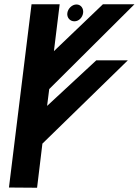

<svg xmlns="http://www.w3.org/2000/svg" viewBox="-20 -881 651 901"><path d="M22 -1 154 0 179 -207 580 -598H432L201 -384L211 -463L611 -861H463L233 -641L260 -861H128ZM296 -820C293 -799 308 -781 329 -781C350 -781 367 -799 370 -820C373 -841 360 -860 339 -860C318 -860 299 -841 296 -820Z"/></svg>

Font: Ny Stormning
Style: Kr
Weight: 400
Designer: Robert Jablonski, Mew Too
Foundry: Cannot Into Space Fonts
Version: Version 0.90